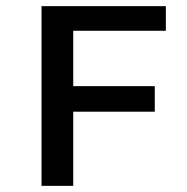

<svg xmlns="http://www.w3.org/2000/svg" viewBox="-20 -604 608 624"><path d="M115 0H218V-241H483V-324H218V-504H519V-584H115Z"/></svg>

Font: Saira UNSAM Medium SC
Style: Regular
Weight: 500
Designer: Hector Gatti with collaboration of the Omnibus-Type team
Foundry: Omnibus-Type
Version: Version 1.072;PS 001.072;hotconv 1.0.88;makeotf.lib2.5.64775